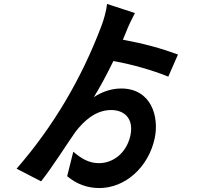

<svg xmlns="http://www.w3.org/2000/svg" viewBox="-20 -865 1040 972"><path d="M881 -589C794 -621 710 -644 602 -664L618 -702C626 -725 650 -775 663 -799L522 -845C519 -814 506 -766 494 -735C394 -470 252 -227 64 -11L188 53C244 -17 318 -135 363 -199C403 -250 462 -308 543 -308C608 -308 659 -266 640 -178C619 -87 550 -39 481 -39C430 -39 392 -62 351 -97L320 27C368 67 422 87 483 87C613 87 731 -17 763 -164C787 -276 745 -417 593 -417C536 -417 486 -394 455 -373C484 -420 519 -484 554 -556C646 -540 754 -509 832 -477Z"/></svg>

Font: Spoqa Han Sans Neo Bold
Style: Bold
Weight: 700
Designer: [Spoqa Han Sans Neo] Dong-huui Kim  Younghwa Kang  Yujin Lee  [Noto Sans] Ryoko NISHIZUKA  (kana & ideographs); Paul D. 
Foundry: Spoqa (http://www.spoqa-han-sans.com)
Version: Version 1.000